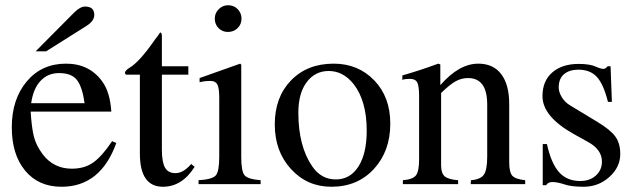

<svg xmlns="http://www.w3.org/2000/svg" viewBox="-20 -703 2429 733"><path d="M116 -507 263 -655Q286 -678 305 -678Q340 -678 340 -646Q340 -623 310 -604L156 -507ZM408 -164 424 -157Q364 10 215 10Q127 10 76 -51.5Q25 -113 25 -217Q25 -324 82 -392Q139 -460 232 -460Q322 -460 371 -391Q400 -351 405 -277H97Q101 -214 109.5 -181Q118 -148 143 -114Q185 -59 254 -59Q303 -59 336.5 -83Q370 -107 408 -164ZM99 -309H303Q294 -372 273.5 -398Q253 -424 205 -424Q163 -424 135 -394.5Q107 -365 99 -309Z M710 -77 723 -66Q675 10 602 10Q514 10 514 -117V-418H461Q457 -421 457 -425Q457 -433 474 -444Q512 -466 571 -551Q573 -554 580.5 -563.5Q588 -573 591 -579Q598 -579 598 -566V-450H699V-418H598V-132Q598 -84 610 -63Q622 -42 650 -42Q680 -42 710 -77Z M902 -632Q902 -610 887 -595.5Q872 -581 850 -581Q829 -581 814.5 -595.5Q800 -610 800 -632Q800 -653 815 -668Q830 -683 851 -683Q873 -683 887.5 -668Q902 -653 902 -632ZM975 0H738V-15Q790 -18 803.5 -33Q817 -48 817 -104V-331Q817 -366 810 -380Q803 -394 784 -394Q760 -394 742 -389V-405L897 -460L901 -456V-105Q901 -49 913.5 -34Q926 -19 975 -15Z M1470 -231Q1470 -126 1407.5 -58Q1345 10 1245 10Q1153 10 1091 -57.5Q1029 -125 1029 -228Q1029 -332 1091 -396Q1153 -460 1254 -460Q1347 -460 1408.5 -396.5Q1470 -333 1470 -231ZM1380 -204Q1380 -318 1330 -382Q1290 -432 1235 -432Q1183 -432 1151 -389.5Q1119 -347 1119 -273Q1119 -145 1172 -68Q1206 -18 1262 -18Q1317 -18 1348.5 -67.5Q1380 -117 1380 -204Z M1985 0H1777L1778 -15Q1815 -18 1827.5 -36.5Q1840 -55 1840 -105V-304Q1840 -405 1767 -405Q1742 -405 1720 -393Q1698 -381 1664 -348V-72Q1664 -42 1677.5 -30Q1691 -18 1729 -15V0H1518V-15Q1556 -18 1568 -33.5Q1580 -49 1580 -94V-337Q1580 -374 1573 -388Q1566 -402 1545 -402Q1525 -402 1516 -398V-415Q1586 -435 1653 -460L1661 -457V-379H1662Q1733 -460 1806 -460Q1863 -460 1893.5 -420Q1924 -380 1924 -306V-85Q1924 -45 1936 -32Q1948 -19 1985 -15Z M2156 -301 2260 -238Q2310 -208 2329 -182Q2348 -156 2348 -115Q2348 -65 2306.5 -27.5Q2265 10 2208 10Q2161 10 2135 1Q2108 -8 2089 -8Q2072 -8 2065 4H2052V-153H2068Q2084 -80 2114 -46Q2144 -12 2195 -12Q2232 -12 2255 -33Q2278 -54 2278 -86Q2278 -132 2225 -161L2171 -191Q2051 -258 2051 -336Q2051 -394 2088.5 -426.5Q2126 -459 2189 -459Q2233 -459 2256 -448Q2274 -440 2284 -440Q2291 -440 2300 -450H2311L2316 -314H2301Q2284 -382 2258.5 -409.5Q2233 -437 2188 -437Q2154 -437 2133.5 -420Q2113 -403 2113 -369Q2113 -352 2124.5 -332.5Q2136 -313 2156 -301Z"/></svg>

Font: STIX Math
Style: Regular
Weight: 400
Designer: MicroPress Inc., with final additions and corrections provided by Coen Hoffman, Elsevier (retired)
Version: Version 1.1.1